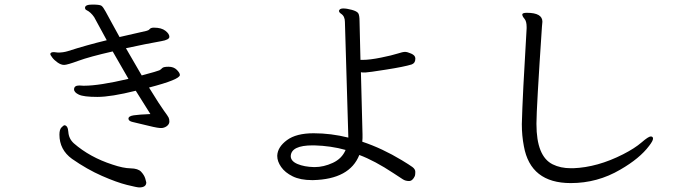

<svg xmlns="http://www.w3.org/2000/svg" viewBox="-20 -776 3040 840"><path d="M352 -742Q352 -735 358 -732Q377 -723 392 -701L447 -600Q360 -579 276 -552Q256 -546 234 -546L216 -548Q200 -548 200 -539Q200 -536 208.5 -524.5Q217 -513 232 -502.5Q247 -492 260.5 -492Q274 -492 323 -510Q372 -528 473 -551Q512 -482 542 -431Q414 -401 349 -401H344L327 -402Q304 -402 304 -385Q304 -372 325 -362Q346 -352 406 -352Q466 -352 574 -379Q588 -356 638 -277Q588 -275 565 -271.5Q542 -268 542 -257Q542 -246 561.5 -242Q581 -238 628.5 -226Q676 -214 689.5 -216Q703 -218 712 -226Q721 -234 721 -244.5Q721 -255 717.5 -262Q714 -269 697 -292Q680 -315 632 -393Q767 -428 767 -448Q767 -457 753.5 -470.5Q740 -484 717.5 -484Q695 -484 689.5 -478Q684 -472 677.5 -468.5Q671 -465 600 -446Q553 -526 531 -565Q618 -584 686 -596Q721 -602 721 -615Q721 -628 703.5 -641.5Q686 -655 654 -655H650Q639 -654 634.5 -648.5Q630 -643 621 -641L503 -614Q486 -645 469.5 -675Q453 -705 442 -725.5Q431 -746 423.5 -751Q416 -756 384 -756Q352 -756 352 -742ZM620 22Q620 20 615.5 5Q611 -10 597.5 -24.5Q584 -39 551.5 -39.5Q519 -40 472 -56Q373 -88 303 -149Q281 -169 279 -198.5Q277 -228 261 -228Q259 -228 249.5 -219Q240 -210 240 -187Q240 -121 295 -81Q361 -35 426 -6.5Q491 22 535.5 33Q580 44 589 44Q620 44 620 22Z M1463 -729Q1463 -722 1472 -716Q1489 -705 1489 -680L1504 -174Q1428 -193 1352 -193Q1276 -193 1235.5 -163Q1195 -133 1193 -96V-93Q1193 -70 1210 -45.5Q1227 -21 1260.5 -4.5Q1294 12 1345 12H1350Q1510 8 1552 -98Q1619 -73 1702 -18Q1731 1 1742.5 8.5Q1754 16 1769.5 16Q1785 16 1795 -6Q1797 -12 1797 -24Q1797 -36 1784 -45.5Q1771 -55 1738 -75Q1652 -127 1565 -156Q1566 -164 1566 -172Q1566 -180 1566 -188L1559 -460Q1562 -459 1566 -459H1580Q1590 -459 1669.5 -471.5Q1749 -484 1781 -494Q1797 -500 1797 -518V-522Q1796 -534 1779 -541.5Q1762 -549 1752 -549Q1742 -549 1719 -541.5Q1696 -534 1647 -524Q1598 -514 1566 -514H1557L1553 -683Q1553 -710 1547 -718.5Q1541 -727 1519 -733Q1497 -739 1481.5 -739Q1466 -739 1463 -729ZM1348 -140H1355Q1428 -138 1492 -120Q1476 -82 1436 -63.5Q1396 -45 1357 -45H1354Q1311 -46 1281.5 -58.5Q1252 -71 1252 -93Q1254 -140 1348 -140Z M2353 -681Q2353 -720 2285 -720Q2265 -720 2265 -712.5Q2265 -705 2274.5 -694Q2284 -683 2284 -658V-652Q2266 -355 2263 -233Q2263 -182 2272 -136Q2301 25 2477 25Q2594 25 2694 -34Q2779 -83 2820 -138Q2837 -160 2837 -169.5Q2837 -179 2827 -179Q2817 -179 2787 -153Q2757 -127 2706 -101Q2594 -44 2488 -40H2478Q2432 -40 2398 -57Q2327 -92 2327 -233V-237Q2327 -301 2351 -659Z"/></svg>

Font: LXGW WenKai TC
Style: Regular
Weight: 400
Designer: LXGW / Fontworks Inc.
Foundry: LXGW / Fontworks Inc.
Version: Version 1.330